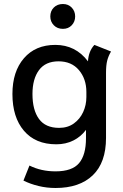

<svg xmlns="http://www.w3.org/2000/svg" viewBox="-20 -720 615 958"><path d="M97 181 127 106Q185 135 257 135Q340 135 374.5 94Q409 53 409 -30V-72Q384 -38 346 -19Q308 0 261 0Q157 0 99.5 -67.5Q42 -135 42 -251Q42 -363 99.5 -429.5Q157 -496 256 -496Q357 -496 419 -414Q422 -465 451 -496L534 -463Q521 -441 515 -418Q509 -395 509 -356V-32Q509 91 443 154.5Q377 218 257 218Q213 218 172 208Q131 198 97 181ZM411 -236V-261Q411 -326 374 -370Q337 -414 272 -414Q207 -414 174.5 -370Q142 -326 142 -251Q142 -171 174.5 -126.5Q207 -82 275 -82Q318 -82 348.5 -104Q379 -126 395 -161Q411 -196 411 -236ZM231 -638Q231 -665 248.5 -682.5Q266 -700 294 -700Q321 -700 338 -682Q355 -664 355 -638Q355 -612 338 -594Q321 -576 294 -576Q266 -576 248.5 -594Q231 -612 231 -638Z"/></svg>

Font: Niramit Medium
Style: Regular
Weight: 500
Designer: Katatrad Aksorn Co.,Ltd.
Foundry: Cadson Demak Co.,Ltd.
Version: Version 1.000; ttfautohint (v1.6)